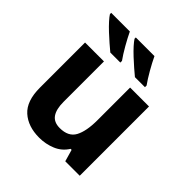

<svg xmlns="http://www.w3.org/2000/svg" viewBox="-206 -913 1070 1070"><g transform="rotate(45 328.5 -378.0)"><path d="M579 -546V0H465L445 -70H437Q411 -28 365.5 -9Q320 10 269 10Q181 10 128 -37.5Q75 -85 75 -190V-546H224V-227Q224 -169 245 -139Q266 -109 312 -109Q380 -109 405 -155.5Q430 -202 430 -289V-546ZM402 -766Q418 -732 442 -690Q466 -648 487 -619V-606H408Q391 -620 368.5 -639.5Q346 -659 322.5 -681Q299 -703 281 -723Q263 -743 255 -756V-766ZM208 -766Q224 -732 248 -690Q272 -648 293 -619V-606H214Q197 -620 174.5 -639.5Q152 -659 128.5 -681Q105 -703 87 -723Q69 -743 61 -756V-766Z"/></g></svg>

Font: RS Noto Sans
Style: Bold
Weight: 700
Designer: Monotype Design Team
Foundry: Monotype Imaging Inc.
Version: Version 3.10